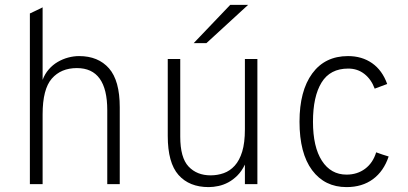

<svg xmlns="http://www.w3.org/2000/svg" viewBox="-20 -752 1667 784"><path d="M303 -523Q381 -523 425 -473Q469 -423 469 -314V0H418V-302Q418 -474 294 -474Q229 -474 191.5 -431Q154 -388 154 -285V0H102V-697Q116 -703 128.5 -709.5Q141 -716 154 -722V-426Q163 -450 179 -468.5Q195 -487 215.5 -499Q236 -511 258.5 -517Q281 -523 303 -523Z M980 0V-80Q967 -53 949.5 -35.5Q932 -18 912.5 -7.5Q893 3 872 7.5Q851 12 832 12Q753 12 709 -37.5Q665 -87 665 -197V-511H716V-194Q716 -108 750 -72Q784 -36 840 -36Q868 -36 893.5 -45Q919 -54 938.5 -75.5Q958 -97 969 -133Q980 -169 980 -224V-511H1031V0ZM823 -576H771Q808 -615 845.5 -654Q883 -693 920 -732H993Q951 -693 908 -654Q865 -615 823 -576Z M1395 12Q1306 12 1254.5 -57Q1203 -126 1203 -255Q1203 -381 1255 -452Q1307 -523 1401 -523Q1458 -523 1499.5 -494Q1541 -465 1561 -409Q1548 -404 1535.5 -399.5Q1523 -395 1510 -390Q1496 -428 1468 -450Q1440 -472 1402 -472Q1328 -472 1293 -415Q1258 -358 1258 -255Q1258 -152 1294.5 -95.5Q1331 -39 1395 -39Q1439 -39 1471 -63Q1503 -87 1516 -130Q1529 -125 1541.5 -121Q1554 -117 1567 -113Q1547 -53 1503 -20.5Q1459 12 1395 12Z"/></svg>

Font: Transpass ExtraLight
Style: Regular
Weight: 200
Designer: Delve Withrington
Foundry: Delve Fonts
Version: Version 1.001;December 18, 2019;FontCreator 12.0.0.2547 64-b